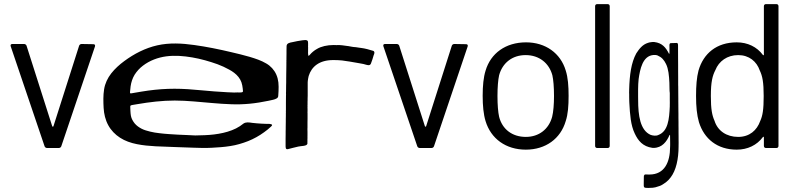

<svg xmlns="http://www.w3.org/2000/svg" viewBox="-20 -720 3884 934"><path d="M209 0H266C271 0 276 -3 278 -8L442 -494C444 -501 441 -505 434 -505L377 -506C372 -506 367 -503 365 -498L240 -106C239 -103 235 -103 234 -106L109 -498C107 -503 102 -506 97 -506H40C33 -506 30 -502 32 -495L197 -8C199 -3 204 0 209 0Z M929.8 -61.1C929.8 -61.8 851.5 -64.3 844.7 -65C814.8 -66.9 784.8 -68.2 755.1 -72.1C740 -74 724.8 -75.9 710.3 -79.8C696.2 -83.4 681.3 -87.2 668.5 -94C656.2 -100.4 644.6 -108.5 635.6 -119.1C626.9 -129.8 619.5 -142.6 616.9 -156.2C615.6 -163.3 615 -170 614.6 -177.1C614.6 -181 614 -185.2 614 -189.1C614 -192.3 614 -195.8 613.7 -199C613.4 -201.9 613.4 -205.2 615.9 -206.8C618.2 -208.4 621.7 -208.7 624.6 -209.4C632.4 -210.6 639.8 -211.9 647.5 -213.2C707.8 -223.5 768.3 -230.9 829.9 -230.9C891.1 -230.9 952.4 -223.5 1013.6 -218.7C1043.5 -216.1 1073.8 -213.9 1104.1 -212.9C1134.4 -211.6 1165 -212.6 1195.3 -215.5C1225.6 -218.4 1255.9 -223.5 1285.9 -229.7C1293.3 -231.3 1300.4 -232.9 1307.8 -234.5C1314.6 -236.1 1321.3 -238 1327.1 -241.9C1331.6 -245.1 1333.6 -249.3 1333.6 -254.8C1333.6 -261.9 1334.5 -269 1334.9 -276.1C1335.5 -290.9 1335.8 -304.7 1334.2 -319.2C1332.6 -332.5 1329.4 -345.3 1323.9 -357.6C1313.9 -380.1 1296.5 -399.2 1274.9 -411.4C1268.8 -414.9 1262.4 -418.2 1255.9 -421.4C1249.5 -424.6 1242.7 -427.2 1235.9 -429.8C1222.1 -434.9 1208.2 -439.4 1194 -443.6C1165 -452.3 1134.7 -459.1 1105.1 -466.2C1045.5 -480.4 985.5 -492.6 925 -501C865.3 -509.4 804.1 -512.9 744.8 -499.4C686.5 -486.2 632.7 -458.4 584.7 -423C561.1 -405.6 539.2 -385.9 521.2 -363.1C503.5 -340.5 490.9 -314.1 486.4 -285.4C481.6 -255.4 482.5 -225.1 484.1 -195.2C485.7 -166.2 492.5 -136.5 506.7 -110.7C519.9 -86.3 540.2 -65.3 563.7 -50.2C588.5 -34.1 616.6 -24.7 645.3 -18.9C705.8 -6.7 768.7 -7.6 830.2 -4.7C860.2 -3.4 890.5 -2.5 920.8 -1.5C950.7 -0.2 980.7 0.4 1010.4 -1.2C1040.6 -2.8 1070.6 -4.7 1100.6 -9.6C1130.6 -14.1 1159.2 -22.8 1187.3 -33.7C1214.7 -44.7 1240.8 -59.2 1264.6 -76.6C1276.2 -85 1287.5 -93.7 1297.8 -103.7C1299.7 -105.6 1303.9 -109.1 1303.6 -112C1303.3 -114.6 1299.1 -115.6 1296.8 -116.2C1289.7 -118.2 1282 -117.2 1274.9 -117.5C1259.8 -118.2 1244.3 -118.5 1229.2 -120.1C1221.7 -120.7 1214.3 -121.4 1206.9 -122.3C1199.2 -123.3 1191.8 -124.9 1184 -124.6C1177.3 -124.3 1170.5 -123 1164.7 -119.1C1158.6 -114.9 1153.1 -110.1 1147 -106.2C1135.1 -98.2 1121.5 -91.7 1108.3 -86.6C1080.3 -75.6 1051.3 -69.8 1021.6 -66C991 -62.1 960.4 -61.8 929.8 -61.1ZM1119 -269.9C1108.3 -270.3 1097.7 -270.6 1086.7 -271.2C1043.9 -273.2 1001 -277 958.2 -280.9C915.3 -285.1 872.1 -288.3 828.9 -288.3C786.1 -288.3 743.2 -285.1 700.7 -279.3C679.1 -276.4 657.8 -272.5 636.6 -269C631.7 -268 626.6 -267.4 621.7 -266.4C618.2 -265.7 612.7 -264.1 612.4 -269.3C612.1 -274.1 613.4 -279.6 613.7 -284.4C614 -289.6 614.6 -294.7 615.3 -299.9C618.2 -319.9 624.3 -339.2 634.9 -356.6C645.6 -373.4 659.4 -388.5 675.2 -400.4C708.1 -425.6 748.1 -440.4 789 -445.9C830.9 -451.4 873.4 -447.8 915 -440.7C956.9 -433.6 998.1 -421.7 1038.1 -407.5C1057.7 -400.4 1076.7 -391.4 1094.8 -381.4C1111.9 -372.1 1128 -360.8 1140.2 -345.3C1146.3 -337.6 1151.2 -328.9 1154.4 -319.9C1157.9 -309.9 1159.6 -299.6 1160.8 -289.3C1161.2 -286.7 1161.2 -284.1 1161.5 -281.5C1161.5 -279.6 1162.5 -276.7 1161.8 -274.8C1160.8 -270.6 1153.1 -270.3 1149.6 -270.3C1146.7 -270.3 1119 -270.6 1119 -269.9Z M1461.2 -524.9C1457.7 -524.9 1453.9 -524.2 1450.5 -523.9C1433.4 -521.6 1417.9 -518.5 1402.6 -515C1389 -512.7 1374.1 -509.7 1374.1 -495.2C1373.7 -488.3 1373.7 -481.2 1373.7 -474.3V-460.6C1373.7 -452.8 1373.4 -444.9 1373.4 -437C1373.4 -434 1373.1 -430.9 1373.4 -427.8C1373.4 -427.5 1373.1 -427.1 1373.1 -426.8V-424.4C1373.1 -423.4 1373.4 -422.3 1373.4 -421.3C1373.4 -420.6 1373.1 -420 1373.1 -419.3V-404.6C1372.8 -396.7 1372.8 -389.2 1372.8 -381.3C1372.5 -375.5 1372.5 -369.3 1372.5 -363.5C1372.5 -354.5 1372.2 -345.5 1372.2 -336.5V-318.7C1372.2 -313.6 1371.8 -308.8 1371.8 -303.7C1371.8 -293.4 1371.5 -282.8 1371.5 -272.6C1371.5 -271.6 1371.2 -270.2 1371.2 -269.2V-266.1C1371.2 -263.7 1371.5 -261.3 1371.5 -258.9C1371.5 -257.9 1371.2 -256.5 1371.2 -255.1C1371.2 -243.5 1370.9 -231.9 1370.9 -220.3V-184.4C1370.9 -182 1370.6 -179.9 1370.6 -177.5C1370.6 -176.2 1370.9 -175.1 1370.9 -173.8C1370.9 -172.4 1370.6 -170.7 1370.6 -169.3V-156.3C1370.6 -150.9 1370.3 -145.7 1370.3 -140.6V-128C1370.3 -119.4 1369.9 -110.5 1369.9 -101.6V-92.1C1369.9 -88.3 1369.6 -84.9 1369.6 -81.1V-67.4C1369.6 -60.3 1369.3 -53.1 1369.3 -45.9V-12C1369.3 -2.2 1369 8.3 1381 5.4C1397.6 1.8 1412.9 -3.5 1430.5 -6.9C1443.7 -10.5 1470.8 -8.2 1475.2 -19.9C1475.2 -20.3 1475.5 -20.9 1475.5 -20.9C1474.7 -22.7 1475.5 -25.9 1475.5 -28.1C1475.5 -29.8 1476.4 -31.5 1475.2 -33.2V-33.6C1475.8 -34.3 1475.5 -35.3 1475.5 -36.3C1475.2 -38.7 1475.5 -40.8 1475.5 -43.2C1475.5 -44.9 1475.8 -46.9 1475.8 -48.6C1476.1 -52.7 1475.2 -57.2 1475.8 -61.3V-62.6C1475.5 -65.4 1475.8 -67.8 1475.8 -70.5C1475.5 -73.6 1475.8 -76.3 1475.8 -79.1C1475.8 -83.8 1475.5 -88.3 1475.5 -92.7C1475.5 -94.8 1475.8 -96.8 1475.8 -98.9V-124.2C1476.1 -130.3 1476.1 -136.8 1476.1 -143.3V-165.2C1476.1 -166.2 1475.8 -167.6 1476.1 -169C1476.1 -169.7 1475.8 -170.7 1475.8 -171.7C1476.1 -174.8 1476.1 -177.9 1476.1 -181V-189.5C1476.1 -192.2 1475.8 -194.6 1475.8 -197.4C1475.8 -199.1 1476.1 -200.8 1476.1 -202.5C1476.1 -204.2 1476.4 -205.6 1475.8 -207.3C1475.5 -207.3 1475.8 -207.6 1475.8 -208C1476.1 -208.6 1476.1 -209 1476.1 -209.7V-225.7C1476.1 -228.1 1476.4 -230.5 1476.4 -232.9V-241.1C1476.8 -245.6 1476.8 -250.4 1476.8 -254.8V-259.3C1477.1 -263.4 1476.8 -267.1 1476.8 -271.2V-319.4C1476.8 -320.8 1477.1 -322.2 1477.1 -323.5C1477.1 -324.9 1477.4 -325.9 1477.4 -327.3C1477.4 -331.5 1479.3 -336.2 1479.3 -339.9C1479.7 -343.6 1481.5 -347.2 1481.5 -350.2C1495.8 -396.5 1533.9 -427.8 1600.7 -427.8C1607.3 -427.8 1614 -427.5 1620.7 -427.5C1624.5 -427.5 1627.9 -427.1 1631.8 -426.8C1639.9 -426.8 1648.2 -425.3 1656.2 -424.1C1672.3 -422.7 1688.2 -418.7 1704 -416.5C1718.9 -413.5 1733.7 -411.9 1747.8 -408.7C1755.8 -407 1765.1 -402.9 1774.1 -402.9C1778.2 -402.9 1783.3 -406.6 1784.5 -411.1C1789.5 -423.6 1794 -437.8 1797.8 -451.4C1799.5 -454.9 1801.3 -459.3 1801.3 -463.4C1801.3 -468.7 1798.7 -471.9 1794.7 -472.9C1776.4 -478.6 1756.6 -484.4 1735.1 -487C1733.2 -487 1731.3 -487.3 1729.4 -487.7C1722.9 -489 1716.2 -489.4 1709.4 -490.7C1697.5 -490.7 1685.1 -494.2 1673.6 -495.9C1672.6 -495.9 1671.4 -496.2 1670.4 -496.2C1653.9 -498.4 1635.5 -501.8 1618.1 -500.6H1614.6C1611.1 -500.6 1607.3 -501 1603.5 -501C1571.6 -501 1542.1 -494.1 1522.4 -482.2C1515.6 -478.1 1508.4 -474.1 1502.7 -468.8C1500.2 -466.5 1497.7 -464.1 1494.8 -461.7C1490.6 -458.1 1487.4 -452.4 1482.8 -449.4C1479.2 -445.5 1479 -455 1479 -456.5C1477.9 -460 1478.7 -464.6 1478.7 -468.8C1478.3 -470.6 1478.7 -472.6 1478.7 -474.7V-483.2C1478.7 -486 1479.5 -490.6 1478.3 -492.4C1479 -494.5 1478.7 -496.2 1478.7 -498.3V-506.8C1479 -509.9 1478.7 -513 1478 -516C1478.8 -523.6 1470.2 -526.1 1461.2 -524.9Z M2022 0H2079C2084 0 2089 -3 2091 -8L2255 -494C2257 -501 2254 -505 2247 -505L2190 -506C2185 -506 2180 -503 2178 -498L2053 -106C2052 -103 2048 -103 2047 -106L1922 -498C1920 -503 1915 -506 1910 -506H1853C1846 -506 1843 -502 1845 -495L2010 -8C2012 -3 2017 0 2022 0Z M2538 8C2634 8 2707 -45 2732 -131C2743 -164 2746 -205 2746 -254C2746 -301 2743 -343 2732 -377C2707 -461 2634 -514 2539 -514C2440 -514 2367 -461 2342 -376C2332 -344 2328 -303 2328 -254C2328 -206 2332 -164 2342 -131C2368 -45 2441 8 2538 8ZM2538 -54C2471 -54 2423 -92 2408 -152C2403 -174 2400 -210 2400 -253C2400 -295 2403 -332 2408 -354C2424 -413 2471 -452 2537 -452C2603 -452 2651 -413 2667 -354C2672 -332 2675 -297 2675 -253C2675 -213 2672 -176 2666 -152C2650 -92 2602 -54 2538 -54Z M2885 0H2936C2942 0 2946 -4 2946 -10V-690C2946 -696 2942 -700 2936 -700H2885C2879 -700 2875 -696 2875 -690V-10C2875 -4 2879 0 2885 0Z M3125.6 193.9C3129.1 194.3 3132.6 194.3 3136.1 194.3C3137.4 194.3 3138.5 193.9 3139.8 193.9C3143 193.9 3146.1 193.6 3149.4 193.6H3152.2C3156.7 193.6 3161.1 192.1 3165.3 191.6C3166.2 191.6 3167.1 191.6 3167.9 191.3C3177.2 187.8 3187.9 185.9 3196.3 181.6C3214.8 171 3229.4 160.8 3241.7 144C3269.1 109.2 3281 52.9 3281 -8.2V-13.8C3281 -17.5 3281.2 -21.5 3281.2 -25.1C3281.2 -30.5 3281 -35.8 3281 -41.1V-52.8C3281 -60.4 3280.8 -68.1 3280.8 -75.7V-94.7C3280.6 -99.4 3280.6 -104.4 3280.6 -109V-126.7C3280.6 -133.3 3280.3 -140.3 3280.3 -147V-166.6C3280.3 -171 3280.1 -175.3 3280.1 -179.6C3279.9 -187.6 3279.9 -195.3 3279.9 -203.3V-208.9C3279.9 -214.9 3279.7 -220.9 3279.7 -226.9V-241.6C3279.7 -249.5 3279.5 -257.5 3279.5 -265.5C3279.3 -276.5 3279.3 -287.2 3279.3 -298.2C3279.3 -301.1 3279 -304.1 3279 -307.1V-344.4C3279 -354.1 3278.8 -363.7 3278.8 -373.4V-404.4C3278.8 -412.7 3278.6 -420.7 3278.6 -429C3278.6 -444.6 3278.4 -460.6 3278.4 -476.3V-497.6C3278.4 -499.3 3278.2 -501.2 3278.2 -502.9C3277.8 -507.2 3276.1 -511.2 3271.8 -511.2C3270.5 -511.2 3269.4 -510.9 3268.1 -510.9C3259.6 -510.6 3251.1 -510.6 3242.6 -510.2C3238.3 -510.2 3236.5 -504.7 3236.5 -500.2C3236.5 -496.3 3236.7 -492.3 3236.7 -488.3V-468C3236.7 -464.1 3237.3 -454.3 3233.8 -459.6C3219 -488.4 3201.7 -511 3162.7 -515.6H3153.5C3151.6 -515.6 3149.6 -514.9 3147.6 -514.9C3142.1 -514.4 3136.8 -513.3 3132.3 -511.6C3105.2 -503.3 3089.3 -481.9 3075.2 -460.3C3050.4 -414.9 3042.6 -355.1 3040.7 -285.5C3040.7 -279.8 3040.4 -274.5 3040.4 -268.9C3040.4 -266.2 3040.7 -263.9 3040.7 -261.5V-249.2C3040.7 -244.9 3040.9 -240.9 3040.9 -236.6C3041.1 -233.9 3041.1 -230.9 3041.1 -228.2C3041.3 -225.2 3041.5 -221.9 3041.5 -218.9C3044.6 -161.9 3048.3 -111 3067.5 -71.1C3084.1 -35.2 3107.3 -7.2 3153.3 -0.8C3155 -0.8 3157 -0.5 3158.8 -0.5C3200.9 -0.5 3223.6 -31.9 3236.5 -62.1C3238 -64.5 3239.5 -65.3 3239.5 -61.4C3239.5 -57.1 3239.7 -52.4 3239.7 -48.1C3239.7 -40.1 3240 -31.8 3240 -23.8V-13.8C3240 -10.8 3239.7 -8.2 3239.7 -5.2C3239.7 68.6 3212.9 129 3139.3 129C3132.5 129 3125.9 128.7 3118.6 128.7C3115.1 128.7 3114.1 132.5 3112.7 134.7C3112.7 134.7 3112.9 135.3 3112.3 134.3C3112.3 137 3112 139.7 3112 142.3C3112 147 3111.8 151.3 3111.8 156C3111.8 160.6 3111.6 165.6 3111.6 170.3V183.6C3111.6 193.1 3117.5 193.9 3125.6 193.9ZM3167.3 -452.6C3171.2 -452.3 3174.9 -451.6 3178.6 -450.3C3199.4 -441.2 3210 -428.8 3219.9 -408.7C3231.8 -385.1 3234.7 -351.3 3236.3 -317.5C3236.3 -313.8 3236.5 -309.8 3236.5 -306.1C3236.7 -299.5 3236.9 -293.2 3236.9 -286.5C3237.1 -280.2 3237.1 -274.2 3238.2 -267.5V-235.6C3238.4 -230.2 3238.4 -224.9 3238.4 -219.6C3238.4 -216.2 3238.2 -213.3 3238.2 -209.9V-202.3C3235.5 -140 3229.9 -81.4 3182.8 -63.4C3171.5 -57.7 3155.8 -60.2 3145.2 -63.8C3093.7 -86.2 3084.3 -159.3 3084.3 -233.2C3084.3 -239.2 3084.1 -244.9 3084.1 -250.9V-286.8C3084.1 -303.6 3085.2 -320.1 3086.7 -335.4C3093.5 -383.7 3106 -447.4 3157.5 -452.3C3158.5 -452.3 3159.6 -452.6 3160.7 -452.6Z M3696 -690V-454C3696 -451 3694 -450 3691 -453C3662 -492 3617 -514 3564 -514C3466 -514 3402 -460 3378 -377C3369 -343 3366 -302 3366 -253C3366 -202 3370 -161 3380 -126C3405 -45 3469 8 3564 8C3617 8 3662 -14 3691 -53C3694 -56 3696 -55 3696 -52V-10C3696 -4 3700 0 3706 0H3757C3763 0 3767 -4 3767 -10V-690C3767 -696 3763 -700 3757 -700H3706C3700 -700 3696 -696 3696 -690ZM3678 -131C3662 -86 3626 -54 3571 -54C3514 -54 3471 -84 3456 -132C3444 -159 3438 -188 3438 -253C3438 -322 3446 -352 3460 -379C3477 -422 3517 -452 3571 -452C3624 -452 3661 -421 3676 -377C3689 -350 3695 -320 3695 -253C3695 -187 3690 -157 3678 -131Z"/></svg>

Font: Elastic
Style: elastic
Weight: 400
Designer: Jeremy Tribby
Foundry: Tribby Type
Version: Version 1.422;hotconv 1.0.109;makeotfexe 2.5.65596